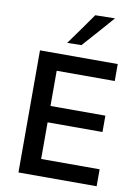

<svg xmlns="http://www.w3.org/2000/svg" viewBox="-103 -1036 800 1104"><g transform="rotate(10 297.0 -484.5)"><path d="M84 0V-713H538V-614H199V-408.5H519.5V-313H199V-99H540.5V0ZM230.5 -782.5Q264 -829 297 -875Q329.5 -921 362 -967L477 -969Q435.5 -921 394.5 -875Q353.5 -829 313.5 -784Z"/></g></svg>

Font: Heraclito Medium
Style: Regular
Weight: 500
Designer: Kostas Bartsokas (font) & Cristiano Sobral (main changes)
Foundry: Kostas Bartsokas (font) & Cristiano Sobral (main changes)
Version: Version 1.00;July 8, 2020;FontCreator 13.0.0.2655 64-bit